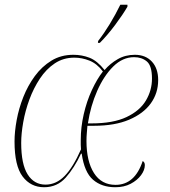

<svg xmlns="http://www.w3.org/2000/svg" viewBox="-20 -776 712 806"><path d="M165 10Q109 10 75 -35Q41 -80 41 -182Q41 -223 50 -272Q59 -321 78 -369Q97 -417 126.5 -457Q156 -497 196 -521.5Q236 -546 288 -546Q324 -546 356 -533.5Q388 -521 419 -482Q442 -509 474 -527.5Q506 -546 546 -546Q591 -546 617.5 -517.5Q644 -489 644 -440Q644 -385 613 -342Q582 -299 522 -273.5Q462 -248 375 -248H347Q346 -234 344.5 -218Q343 -202 343 -184Q343 -99 374.5 -49.5Q406 0 465 0Q546 0 579 -100Q588 -95 588 -83Q588 -62 572 -40.5Q556 -19 528.5 -4.5Q501 10 464 10Q407 10 370.5 -21.5Q334 -53 323 -131H320Q292 -71 256 -30.5Q220 10 165 10ZM364 -258Q455 -258 511 -284.5Q567 -311 592.5 -354Q618 -397 618 -446Q618 -500 596.5 -518Q575 -536 543 -536Q495 -536 455.5 -497Q416 -458 388 -394.5Q360 -331 349 -258ZM171 -1Q216 -1 251.5 -37.5Q287 -74 320 -149Q319 -158 319 -167.5Q319 -177 319 -188Q319 -242 331.5 -296.5Q344 -351 365.5 -397.5Q387 -444 412 -476Q387 -509 355.5 -521.5Q324 -534 292 -534Q246 -534 210 -510Q174 -486 147.5 -446Q121 -406 103.5 -358.5Q86 -311 77.5 -263Q69 -215 69 -176Q69 -87 96 -44Q123 -1 171 -1ZM392 -604Q417 -636 441 -675.5Q465 -715 485 -756H515V-748Q496 -715 463.5 -671.5Q431 -628 399 -596H391Z"/></svg>

Font: Noto Serif Display SemiCondensed Thin
Style: Italic
Weight: 100
Width: 4
Italic angle: -12°
Designer: Monotype Design Team
Foundry: Monotype Imaging Inc.
Version: Version 2.009